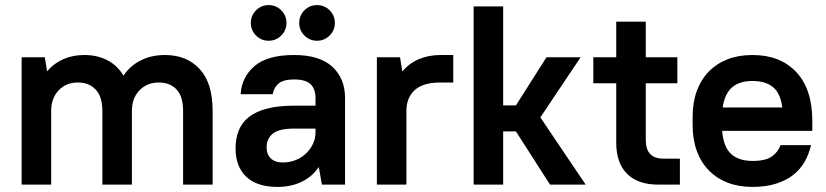

<svg xmlns="http://www.w3.org/2000/svg" viewBox="-20 -725 3245 754"><path d="M65 -500H156L165 -445Q191 -476 228.5 -492.5Q266 -509 311 -509Q362 -509 401.5 -488.5Q441 -468 465 -428Q491 -467 533 -488Q575 -509 628 -509Q713 -509 764 -454Q815 -399 815 -290V0H699V-290Q699 -346 673.5 -373.5Q648 -401 603 -401Q558 -401 528 -370.5Q498 -340 498 -290V0H382V-290Q382 -345 356 -373Q330 -401 286 -401Q241 -401 212 -372Q183 -343 181 -295V0H65Z M1070 9Q989 9 947 -31Q905 -71 905 -142Q905 -181 917.5 -212.5Q930 -244 957.5 -265.5Q985 -287 1028.5 -298.5Q1072 -310 1135 -310H1219V-340Q1219 -376 1199.5 -394.5Q1180 -413 1135 -413Q1093 -413 1074 -397Q1055 -381 1051 -355H925Q929 -422 979.5 -465.5Q1030 -509 1135 -509Q1235 -509 1285 -463Q1335 -417 1335 -340V0H1244L1232 -69Q1206 -31 1164.5 -11Q1123 9 1070 9ZM1090 -87Q1118 -87 1141.5 -96.5Q1165 -106 1182 -122.5Q1199 -139 1209 -160Q1219 -181 1219 -205V-220H1135Q1075 -220 1051 -200Q1027 -180 1027 -146Q1027 -119 1043.5 -103Q1060 -87 1090 -87ZM1035 -565Q1006 -565 985.5 -585.5Q965 -606 965 -635Q965 -664 985.5 -684.5Q1006 -705 1035 -705Q1064 -705 1084.5 -684.5Q1105 -664 1105 -635Q1105 -606 1084.5 -585.5Q1064 -565 1035 -565ZM1225 -565Q1196 -565 1175.5 -585.5Q1155 -606 1155 -635Q1155 -664 1175.5 -684.5Q1196 -705 1225 -705Q1254 -705 1274.5 -684.5Q1295 -664 1295 -635Q1295 -606 1274.5 -585.5Q1254 -565 1225 -565Z M1460 -500H1551L1560 -444Q1586 -476 1624.5 -492.5Q1663 -509 1710 -509H1760V-401H1710Q1641 -401 1608.5 -371Q1576 -341 1576 -290V0H1460Z M2006 -209H1956V0H1840V-700H1956V-311H2006L2126 -500H2260L2102 -264L2280 0H2140Z M2310 -500H2400V-640H2516V-500H2640V-398H2516V-177Q2516 -138 2533.5 -120Q2551 -102 2586 -102H2650V0H2565Q2485 0 2442.5 -42.5Q2400 -85 2400 -165V-398H2310Z M2935 9Q2881 9 2838 -7.5Q2795 -24 2764 -55.5Q2733 -87 2716.5 -132Q2700 -177 2700 -234V-266Q2700 -323 2716.5 -368Q2733 -413 2764 -444.5Q2795 -476 2838 -492.5Q2881 -509 2935 -509Q3044 -509 3107 -442Q3170 -375 3170 -250V-211H2816Q2821 -148 2851 -120.5Q2881 -93 2935 -93Q2988 -93 3012.5 -111.5Q3037 -130 3045 -155H3165Q3157 -120 3140 -90Q3123 -60 3095 -38Q3067 -16 3027 -3.5Q2987 9 2935 9ZM2935 -407Q2884 -407 2855 -382Q2826 -357 2818 -303H3052Q3045 -359 3015.5 -383Q2986 -407 2935 -407Z"/></svg>

Font: Retni Sans
Style: Bold
Weight: 700
Designer: Vitaly Kuzmin
Foundry: ParaType Ltd.
Version: Version 1.00;March 2, 2019;FontCreator 11.5.0.2425 64-bit; t